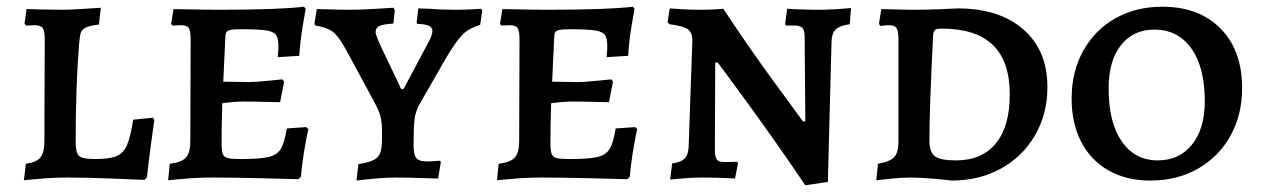

<svg xmlns="http://www.w3.org/2000/svg" viewBox="-20 -528 3750 571"><path d="M57 -41Q88 -45 100 -59.5Q112 -74 112 -108L113 -411Q113 -436 107 -444.5Q101 -453 83 -453L57 -452L53 -458L59 -501Q77 -501 92 -500L165 -499Q187 -499 227 -501.5Q267 -504 280 -505L274 -455Q247 -452 235 -446Q223 -440 220 -429.5Q217 -419 215 -395Q205 -269 205 -105Q205 -73 215.5 -64Q226 -55 262 -55Q305 -55 326 -63.5Q347 -72 357.5 -96Q368 -120 376 -172L435 -178L439 -171Q437 -157 430 -106.5Q423 -56 417 -1L410 7Q387 6 313 3Q239 0 182 0Q139 0 100.5 3.5Q62 7 51 8Z M485 -41Q520 -45 533 -59.5Q546 -74 546 -108L547 -411Q547 -436 541.5 -444.5Q536 -453 519 -453L493 -452L489 -457L496 -501Q510 -501 549.5 -500Q589 -499 635 -499Q808 -499 884 -508L889 -502Q887 -490 880 -449Q873 -408 870 -362L806 -358Q806 -361 807 -370.5Q808 -380 808 -390Q808 -414 801 -424Q794 -434 772 -437.5Q750 -441 698 -441Q675 -441 665.5 -439Q656 -437 653 -432Q650 -427 650 -414L644 -285L722 -284Q740 -284 774.5 -287.5Q809 -291 820 -292L825 -285L813 -224Q802 -224 770.5 -225Q739 -226 704 -226Q678 -226 641 -221Q639 -157 639 -102Q639 -80 642.5 -70.5Q646 -61 657 -58Q668 -55 695 -55Q753 -55 778.5 -61Q804 -67 815 -85Q826 -103 833 -146L891 -150L897 -144Q894 -132 886.5 -90Q879 -48 875 -2L867 5Q841 4 756.5 2Q672 0 613 0Q569 0 530 3.5Q491 7 480 8Z M1046 -40Q1078 -45 1092 -52.5Q1106 -60 1111 -74Q1116 -88 1116 -116V-143Q1116 -164 1111.5 -181.5Q1107 -199 1093 -225L1014 -371Q992 -413 974.5 -429.5Q957 -446 918 -452L915 -456L922 -501Q933 -501 963 -500Q993 -499 1023 -499Q1051 -499 1093.5 -501.5Q1136 -504 1150 -505L1154 -498L1150 -458Q1119 -456 1108 -450.5Q1097 -445 1097 -432Q1097 -423 1119 -376.5Q1141 -330 1160 -291L1173 -263H1180L1253 -400Q1266 -423 1266 -437Q1266 -456 1221 -457L1219 -460L1224 -503L1257 -502Q1290 -499 1329 -499Q1357 -499 1380 -500Q1403 -501 1411 -502L1414 -496L1408 -454Q1374 -444 1355 -424.5Q1336 -405 1305 -353L1226 -215Q1215 -194 1212.5 -171Q1210 -148 1210 -94Q1210 -68 1218 -58Q1226 -48 1248 -48Q1262 -48 1273.5 -49Q1285 -50 1289 -50L1291 -46L1283 3Q1269 3 1231.5 1.5Q1194 0 1157 0Q1129 0 1090.5 3.5Q1052 7 1040 9Z M1463 -41Q1498 -45 1511 -59.5Q1524 -74 1524 -108L1525 -411Q1525 -436 1519.5 -444.5Q1514 -453 1497 -453L1471 -452L1467 -457L1474 -501Q1488 -501 1527.5 -500Q1567 -499 1613 -499Q1786 -499 1862 -508L1867 -502Q1865 -490 1858 -449Q1851 -408 1848 -362L1784 -358Q1784 -361 1785 -370.5Q1786 -380 1786 -390Q1786 -414 1779 -424Q1772 -434 1750 -437.5Q1728 -441 1676 -441Q1653 -441 1643.5 -439Q1634 -437 1631 -432Q1628 -427 1628 -414L1622 -285L1700 -284Q1718 -284 1752.5 -287.5Q1787 -291 1798 -292L1803 -285L1791 -224Q1780 -224 1748.5 -225Q1717 -226 1682 -226Q1656 -226 1619 -221Q1617 -157 1617 -102Q1617 -80 1620.5 -70.5Q1624 -61 1635 -58Q1646 -55 1673 -55Q1731 -55 1756.5 -61Q1782 -67 1793 -85Q1804 -103 1811 -146L1869 -150L1875 -144Q1872 -132 1864.5 -90Q1857 -48 1853 -2L1845 5Q1819 4 1734.5 2Q1650 0 1591 0Q1547 0 1508 3.5Q1469 7 1458 8Z M2373 -419Q2373 -437 2366.5 -444.5Q2360 -452 2346 -452H2317L2315 -457L2321 -502Q2332 -501 2360.5 -500Q2389 -499 2418 -499Q2442 -499 2472 -501Q2502 -503 2511 -504L2507 -456Q2478 -452 2466 -441Q2454 -430 2453 -406L2442 13L2375 23Q2289 -104 2201.5 -224Q2114 -344 2114 -342H2107L2106 -81Q2106 -61 2112 -53.5Q2118 -46 2133 -46L2170 -47L2175 -44L2166 3Q2155 2 2126 1Q2097 0 2066 0Q2041 0 2011.5 2.5Q1982 5 1973 6L1979 -42Q2004 -45 2015.5 -56Q2027 -67 2028 -91L2039 -407Q2039 -432 2025 -441.5Q2011 -451 1971 -456L1965 -462L1972 -503Q1981 -502 2009 -500.5Q2037 -499 2059 -499Q2084 -499 2104 -500Q2124 -501 2131 -502Q2203 -393 2275 -294Q2347 -195 2368 -167H2375Z M2688 0Q2661 0 2628.5 3.5Q2596 7 2586 8L2591 -41Q2627 -47 2639.5 -61Q2652 -75 2652 -107V-411Q2652 -435 2646.5 -444Q2641 -453 2625 -453Q2617 -453 2609 -452Q2601 -451 2598 -451L2594 -457L2601 -501Q2612 -501 2641 -500Q2670 -499 2699 -499Q2735 -499 2774 -500.5Q2813 -502 2828 -503Q2952 -503 3023.5 -440.5Q3095 -378 3095 -269Q3095 -189 3058 -125.5Q3021 -62 2956.5 -26.5Q2892 9 2810 9Q2797 7 2756.5 3.5Q2716 0 2688 0ZM2755 -424Q2744 -201 2744 -111Q2744 -76 2760 -63.5Q2776 -51 2823 -51Q2900 -51 2941.5 -101.5Q2983 -152 2983 -247Q2983 -346 2932.5 -394.5Q2882 -443 2780 -443Q2766 -443 2761 -439Q2756 -435 2755 -424Z M3167 -235Q3167 -315 3201.5 -377Q3236 -439 3297 -473.5Q3358 -508 3437 -508Q3546 -508 3610 -443Q3674 -378 3674 -266Q3674 -186 3639 -123.5Q3604 -61 3542 -26Q3480 9 3401 9Q3330 9 3277 -21Q3224 -51 3195.5 -106Q3167 -161 3167 -235ZM3563 -227Q3563 -328 3523 -384Q3483 -440 3413 -440Q3350 -440 3313.5 -393.5Q3277 -347 3277 -265Q3277 -164 3316 -107.5Q3355 -51 3423 -51Q3487 -51 3525 -98Q3563 -145 3563 -227Z"/></svg>

Font: Alegreya SC Medium
Style: Regular
Weight: 500
Designer: Juan Pablo del Peral
Foundry: Huerta Tipografica
Version: Version 2.007; ttfautohint (v1.6)